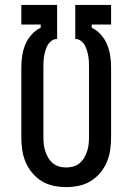

<svg xmlns="http://www.w3.org/2000/svg" viewBox="-20 -755 540 783"><path d="M250 8Q224 8 198 2.5Q172 -3 150 -16.5Q128 -30 111 -50.5Q94 -71 84 -95Q74 -119 70.5 -144.5Q67 -170 67 -196V-480Q67 -504 70.5 -527.5Q74 -551 83 -573Q92 -595 108.5 -613.5Q125 -632 146 -642V-655H67V-735H213V-596H212Q200 -596 190 -588.5Q180 -581 174.5 -571Q169 -561 165.5 -549.5Q162 -538 160 -526.5Q158 -515 157.5 -503.5Q157 -492 157 -480V-196Q157 -182 158.5 -167.5Q160 -153 164.5 -139Q169 -125 176.5 -112Q184 -99 195.5 -89.5Q207 -80 221 -76Q235 -72 250 -72Q265 -72 279 -76Q293 -80 304.5 -89.5Q316 -99 323.5 -112Q331 -125 335.5 -139Q340 -153 341.5 -167.5Q343 -182 343 -196V-480Q343 -492 342.5 -503.5Q342 -515 340 -526.5Q338 -538 334.5 -549.5Q331 -561 325.5 -571Q320 -581 310 -588.5Q300 -596 288 -596H287V-735H433V-655H354V-642Q375 -632 391.5 -613.5Q408 -595 417 -573Q426 -551 429.5 -527.5Q433 -504 433 -480V-196Q433 -170 429.5 -144.5Q426 -119 416 -95Q406 -71 389 -50.5Q372 -30 350 -16.5Q328 -3 302 2.5Q276 8 250 8Z"/></svg>

Font: Iosevka Slab Medium
Style: Regular
Weight: 500
Monospace: yes
Designer: Belleve Invis
Foundry: Belleve Invis
Version: Version 11.1.1; ttfautohint (v1.8.3)